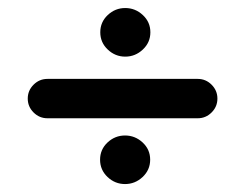

<svg xmlns="http://www.w3.org/2000/svg" viewBox="-20 -512 559 476"><path d="M97.7 -316.4H470.2Q490.2 -316.4 504.6 -302Q519 -287.6 519 -267.6Q519 -247.6 504.6 -233.2Q490.2 -218.8 470.2 -218.8H97.7Q77.6 -218.8 63.2 -233.2Q48.8 -247.6 48.8 -267.6Q48.8 -287.6 63.2 -302Q77.6 -316.4 97.7 -316.4ZM290 -55.7Q265.1 -55.7 246.6 -73.2Q228.1 -90.8 228.1 -116.1Q228.1 -141.4 246.6 -158.8Q265.1 -176.1 290 -176.1Q314.9 -176.1 333.6 -158.8Q352.3 -141.4 352.3 -116.1Q352.3 -90.8 333.6 -73.2Q314.9 -55.7 290 -55.7ZM290.5 -371.6Q265.6 -371.6 247.1 -389.2Q228.6 -406.7 228.6 -432Q228.6 -457.3 247.1 -474.7Q265.6 -492.1 290.5 -492.1Q315.4 -492.1 334.1 -474.7Q352.8 -457.3 352.8 -432Q352.8 -406.7 334.1 -389.2Q315.4 -371.6 290.5 -371.6Z"/></svg>

Font: Manjari
Style: Bold
Weight: 700
Designer: Santhosh Thottingal <santhosh.thottingal@gmail.com>
Version: Version 2.000